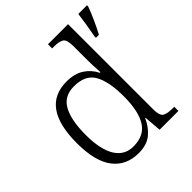

<svg xmlns="http://www.w3.org/2000/svg" viewBox="-208 -899 1047 1047"><g transform="rotate(-45 315.5 -375.0)"><path d="M261 10Q165 10 112.5 -58.5Q60 -127 60 -267Q60 -545 258 -545Q319 -545 359 -519Q399 -493 420 -450H425Q423 -476 422 -505Q421 -534 421 -557V-655Q421 -705 402.5 -716.5Q384 -728 346 -728H330V-760H485V-103Q485 -55 503.5 -43.5Q522 -32 565 -32H576V0H431L423 -100H420Q398 -51 361 -20.5Q324 10 261 10ZM268 -36Q351 -37 386.5 -96Q422 -155 422 -266Q422 -380 389 -439Q356 -498 268 -498Q192 -498 159 -438Q126 -378 126 -265Q126 -152 162.5 -93.5Q199 -35 268 -36ZM540 -611Q547 -646 553.5 -687Q560 -728 564 -760H631V-751Q620 -720 600.5 -676.5Q581 -633 563 -600H540Z"/></g></svg>

Font: Noto Serif Malayalam Light
Style: Regular
Weight: 300
Designer: Indian type Foundry, Jelle Bosma, Monotype Design Team
Foundry: Monotype Imaging Inc.
Version: Version 2.104; ttfautohint (v1.8.4.7-5d5b)